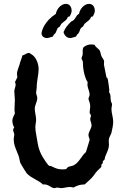

<svg xmlns="http://www.w3.org/2000/svg" viewBox="-20 -933 645 994"><path d="M566 -303C566 -325 557 -347 557 -368C557 -377 560 -384 560 -392C560 -399 555 -404 554 -410C551 -424 555 -446 544 -456C545 -459 546 -463 546 -466C546 -471 539 -522 537 -527L531 -533L518 -599C518 -606 520 -613 518 -620C516 -627 508 -635 505 -643C501 -652 501 -663 496 -672C489 -682 473 -690 470 -701C464 -702 458 -703 452 -703C437 -703 423 -697 412 -688C409 -683 408 -677 408 -671C408 -665 409 -658 408 -652C408 -644 402 -638 402 -630C402 -624 409 -621 409 -612C409 -580 416 -535 434 -507C428 -484 444 -464 444 -443C444 -435 438 -428 438 -420C442 -409 447 -395 447 -383C447 -372 444 -362 444 -351C444 -343 451 -341 451 -334C451 -328 447 -323 447 -317C447 -306 454 -296 454 -285C454 -266 438 -252 438 -233C438 -224 444 -217 444 -208C444 -207 426 -150 425 -146C402 -126 391 -94 363 -78C354 -73 343 -73 334 -69C321 -62 332 -56 305 -56C279 -56 270 -61 247 -72C243 -74 238 -73 234 -75C229 -78 222 -89 218 -94C191 -133 180 -157 173 -204C170 -227 163 -251 163 -275C163 -288 167 -300 167 -313C167 -332 160 -351 160 -370C160 -389 173 -407 173 -425C173 -435 167 -444 167 -454C167 -462 170 -470 170 -478C170 -516 180 -546 180 -574C180 -599 170 -630 151 -646C146 -649 135 -659 129 -659C118 -659 107 -648 96 -646C93 -632 87 -620 83 -607C84 -601 68 -569 68 -552C68 -546 69 -539 70 -533L57 -507C60 -504 61 -500 61 -495C61 -483 54 -472 54 -460C54 -446 57 -431 57 -417C57 -400 55 -384 55 -367C55 -360 56 -353 57 -346C52 -332 44 -324 44 -308C44 -295 48 -283 54 -272C50 -269 48 -265 48 -260C48 -252 54 -244 54 -236C54 -229 51 -221 51 -214C51 -179 65 -157 76 -127C81 -114 81 -100 86 -88C88 -83 115 -40 118 -36C142 -10 182 1 202 22C231 18 243 41 262 41C267 41 271 38 276 38C283 38 289 41 296 41C311 41 326 35 341 35C348 35 354 36 360 38C378 28 395 22 416 22H418C435 6 454 -8 467 -27C477 -43 491 -56 505 -69C503 -76 505 -84 512 -88V-90C512 -106 515 -97 521 -107C524 -112 522 -118 525 -123C533 -144 544 -161 544 -184C544 -194 542 -204 544 -214C546 -225 554 -235 557 -246C561 -262 566 -286 566 -303ZM351 -876C351 -895 342 -913 321 -913C295 -913 273 -885 269 -861C211 -824 195 -774 195 -759C195 -758 197 -736 224 -736C229 -736 250 -742 254 -744C257 -747 256 -751 259 -754L264 -758C272 -766 273 -779 279 -788C282 -791 287 -793 290 -796C293 -800 294 -805 297 -809C308 -821 327 -828 331 -845C333 -847 336 -846 339 -847C344 -851 351 -869 351 -876ZM471 -876C471 -895 462 -913 441 -913C415 -913 393 -885 389 -861C371 -854 372 -829 349 -822C327 -800 319 -790 309 -767C309 -763 318 -736 344 -736C349 -736 370 -742 374 -744C377 -747 376 -751 379 -754L384 -758C392 -766 393 -779 399 -788C402 -791 407 -793 410 -796C413 -800 414 -805 417 -809C428 -821 447 -828 451 -845C453 -847 456 -846 459 -847C464 -851 471 -869 471 -876Z"/></svg>

Font: Margarine
Style: Regular
Weight: 400
Designer: Astigmatic (AOETI)
Foundry: Astigmatic (AOETI)
Version: Version 1.000